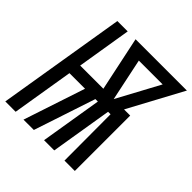

<svg xmlns="http://www.w3.org/2000/svg" viewBox="-209 -886 1037 1037"><g transform="rotate(45 310.0 -367.5)"><path d="M-16 0 105 -735H184L133 -423H310L244 -735H636L468 -423H515V0H436L435 -353H416L358 0H280L338 -353H319L202 0H123L240 -353H121L63 0ZM389 -423 520 -666H338Z"/></g></svg>

Font: Iosevka Extended Oblique
Style: Regular
Weight: 400
Width: 7
Italic angle: -9°
Monospace: yes
Designer: Belleve Invis
Foundry: Belleve Invis
Version: Version 32.0.1; ttfautohint (v1.8.4)